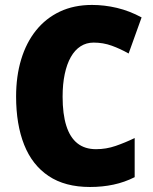

<svg xmlns="http://www.w3.org/2000/svg" viewBox="-20 -744 618 774"><path d="M357.4 -572.3Q328.1 -572.3 304.9 -557.4Q281.7 -542.5 265.6 -514.2Q249.5 -485.8 241 -445.6Q232.4 -405.3 232.4 -354Q232.4 -284.2 247.3 -237.1Q262.2 -189.9 292 -166.3Q321.8 -142.6 367.2 -142.6Q408.2 -142.6 446.3 -155.8Q484.4 -168.9 522.9 -187.5V-29.8Q482.4 -9.3 437.7 0.2Q393.1 9.8 342.8 9.8Q242.2 9.8 176 -34.4Q109.9 -78.6 77.4 -160.4Q44.9 -242.2 44.9 -355Q44.9 -437 65.4 -504.6Q85.9 -572.3 125.2 -621.3Q164.6 -670.4 221.4 -697.3Q278.3 -724.1 351.1 -724.1Q400.9 -724.1 451.4 -712.2Q502 -700.2 550.8 -673.8L498.5 -528.3Q464.8 -547.4 430.4 -559.8Q396 -572.3 357.4 -572.3Z"/></svg>

Font: Open Sans SemiCondensed ExtraBold
Style: Regular
Weight: 800
Width: 4
Designer: Monotype Design Team
Foundry: Monotype Imaging Inc.
Version: Version 3.000